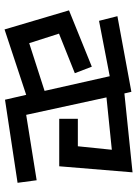

<svg xmlns="http://www.w3.org/2000/svg" viewBox="98 -662 590 825"><g transform="rotate(90 392.5 -250.0)"><path d="M388 -68 107 25 25 -252 267 -350 295 -277 125 -209 166 -81 371 -147 308 -427 70 -381 50 -460 375 -520 382 -490 721 -525 695 -210H491V-290H609L624 -436L399 -413L474 -68L755 -113L766 -31L409 23Z"/></g></svg>

Font: Stick
Style: Regular
Weight: 400
Designer: Fontworks Inc.
Foundry: Fontworks Inc.
Version: Version 1.100